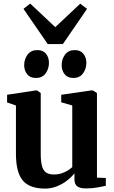

<svg xmlns="http://www.w3.org/2000/svg" viewBox="-20 -1066 652 1096"><path d="M469.5 9.5Q437.5 9.5 421.2 -2.2Q405 -14 405 -42.5V-77Q388.5 -55.5 362.5 -35.2Q336.5 -15 304.2 -2.2Q272 10.5 237.5 10.5Q148.5 10.5 109.8 -36Q71 -82.5 71 -188V-464L20.5 -481V-525L185 -550H191L212.5 -535V-189Q212.5 -146 219.2 -120Q226 -94 242.2 -82Q258.5 -70 287.5 -70Q312.5 -70 332.5 -76.8Q352.5 -83.5 367.5 -93.2Q382.5 -103 392.5 -112V-464L329.5 -482V-525L501.5 -550H509.5L533.5 -535V-52L584 -50V-5.5Q566 -1.5 536.8 4Q507.5 9.5 469.5 9.5ZM184 -621Q151.5 -621 134.8 -642.5Q118 -664 118 -694Q118 -728.5 137.5 -754.2Q157 -780 192.5 -780H193.5Q226 -780 242.8 -758.8Q259.5 -737.5 259.5 -707.5Q259.5 -673.5 240.5 -647.2Q221.5 -621 185 -621ZM398 -621Q365.5 -621 348.8 -642.5Q332 -664 332 -694Q332 -728.5 351.2 -754.2Q370.5 -780 406 -780H407Q439.5 -780 456.2 -758.8Q473 -737.5 473 -707.5Q473 -673.5 454 -647.2Q435 -621 399 -621ZM252.5 -814.5 114 -1015.5 152.5 -1045.5 295.5 -911 438 -1045 477 -1015.5 339 -814.5Z"/></svg>

Font: Merriweather 60pt
Style: Bold
Weight: 700
Version: Version 2.100